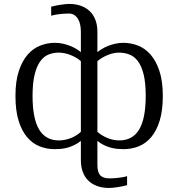

<svg xmlns="http://www.w3.org/2000/svg" viewBox="-20 -747 906 976"><path d="M279.8 -33.2Q294.9 -33.2 310.5 -36.4Q326.2 -39.6 340.8 -45.4Q355.5 -51.3 368.2 -59.3Q380.9 -67.4 391.1 -76.7V-436Q379.4 -446.3 365.5 -454.3Q351.6 -462.4 336.9 -468Q322.3 -473.6 307.4 -476.6Q292.5 -479.5 279.3 -479.5Q250.5 -479.5 226.1 -469.5Q201.7 -459.5 183.8 -434.3Q166 -409.2 155.8 -366.7Q145.5 -324.2 145.5 -259.3Q145.5 -144.5 178.7 -88.9Q211.9 -33.2 279.8 -33.2ZM586.4 -33.2Q654.3 -33.2 687.5 -88.9Q720.7 -144.5 720.7 -259.3Q720.7 -325.7 710.2 -368.4Q699.7 -411.1 681.2 -435.8Q662.6 -460.4 637.7 -470Q612.8 -479.5 583.5 -479.5Q570.3 -479.5 555.9 -476.3Q541.5 -473.1 527.3 -467.3Q513.2 -461.4 499.5 -453.4Q485.8 -445.3 475.1 -436V-76.7Q496.1 -58.1 525.9 -45.7Q555.7 -33.2 586.4 -33.2ZM475.1 91.8Q475.1 128.4 489.5 144Q503.9 159.7 536.1 159.7Q543.5 159.7 554 159.2Q564.5 158.7 576.7 157.5Q588.9 156.2 601.8 154.1Q614.7 151.9 626 148.4V194.3Q614.7 197.3 602.3 200Q589.8 202.6 577.6 204.3Q565.4 206.1 554.4 207.3Q543.5 208.5 535.6 208.5Q500.5 208.5 473.4 198.5Q446.3 188.5 428 170.2Q409.7 151.9 400.4 125.7Q391.1 99.6 391.1 67.4V-30.8Q374.5 -17.6 357.2 -9.3Q339.8 -1 322.8 3.7Q305.7 8.3 289.1 9.8Q272.5 11.2 257.8 11.2Q217.3 11.2 181.2 -3.2Q145 -17.6 117.7 -49.8Q90.3 -82 74.5 -133.5Q58.6 -185.1 58.6 -259.3Q58.6 -334.5 75.7 -386Q92.8 -437.5 120.8 -469.5Q148.9 -501.5 185.1 -515.4Q221.2 -529.3 258.8 -529.3Q280.8 -529.3 300.8 -524.7Q320.8 -520 337.9 -513.2Q355 -506.3 368.7 -497.8Q382.3 -489.3 391.1 -481.9V-585.9Q391.1 -604 387.7 -620.8Q384.3 -637.7 376.7 -650.4Q369.1 -663.1 357.7 -670.7Q346.2 -678.2 330.1 -678.2Q322.8 -678.2 312.3 -677.7Q301.8 -677.2 289.6 -676Q277.3 -674.8 264.4 -672.6Q251.5 -670.4 240.2 -667V-712.9Q251 -715.8 263.7 -718.5Q276.4 -721.2 288.6 -722.9Q300.8 -724.6 311.8 -725.8Q322.8 -727.1 330.6 -727.1Q365.7 -727.1 392.6 -717Q419.4 -707 437.7 -688.7Q456.1 -670.4 465.6 -644.3Q475.1 -618.2 475.1 -585.9V-481.9Q483.9 -489.3 497.6 -497.8Q511.2 -506.3 528.3 -513.2Q545.4 -520 565.4 -524.7Q585.4 -529.3 607.4 -529.3Q645 -529.3 681.2 -515.4Q717.3 -501.5 745.4 -469.5Q773.4 -437.5 790.5 -386Q807.6 -334.5 807.6 -259.3Q807.6 -185.1 791.7 -133.5Q775.9 -82 748.5 -49.8Q721.2 -17.6 685.1 -3.2Q648.9 11.2 608.4 11.2Q593.8 11.2 577.1 9.8Q560.5 8.3 543.2 3.7Q525.9 -1 508.5 -9.3Q491.2 -17.6 475.1 -30.8Z"/></svg>

Font: Arian Grqi
Style: Regular
Weight: 400
Designer: Ruben Hakobyan (Tarumian)
Foundry: Ruben Hakobyan (Tarumian)
Version: Version 1.003